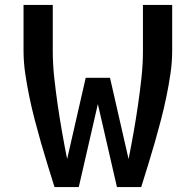

<svg xmlns="http://www.w3.org/2000/svg" viewBox="-20 -755 790 775"><path d="M200 0Q186 -45 172 -90Q158 -135 145 -180.5Q132 -226 120 -272Q108 -318 98.5 -364Q89 -410 82 -457Q75 -504 75 -551V-735H193V-551Q193 -496 199 -441Q205 -386 213 -331Q221 -276 230.5 -222Q240 -168 251 -113L326 -441H424L499 -113Q510 -168 519.5 -222Q529 -276 537 -331Q545 -386 551 -441Q557 -496 557 -551V-735H675V-551Q675 -504 668 -457Q661 -410 651.5 -364Q642 -318 630 -272Q618 -226 605 -180.5Q592 -135 578 -90Q564 -45 550 0H452L375 -335L298 0Z"/></svg>

Font: Zed Sans Extended
Style: Bold
Weight: 700
Width: 7
Designer: Belleve Invis
Foundry: Belleve Invis
Version: Version 1.0.0; ttfautohint (v1.8.4)